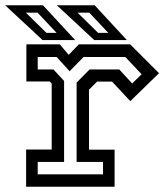

<svg xmlns="http://www.w3.org/2000/svg" viewBox="-44 -708 638 728"><path d="M55 0V-141H152V-391.5L144.5 -399H56V-540H182.5L216.5 -500L255 -540H449.5L559 -430.5L450 -324.5L381 -398.5H324L293.5 -368V-140.5H390.5V0ZM99 -47H346.5V-94H246.5V-395L295.5 -444.5H408.5L457 -391.5L493 -426.5L431 -492H273L220 -438L170.5 -492H99V-444.5H159L199 -401V-94H99ZM437 -556H313.5L171.5 -688H315ZM366.5 -583.5 294.5 -660H250L328 -583.5ZM241 -556H117.5L-24.5 -688H119ZM170.5 -583.5 98.5 -660H54L132 -583.5Z"/></svg>

Font: Tourney Thin Medium
Style: Regular
Weight: 500
Version: Version 1.015